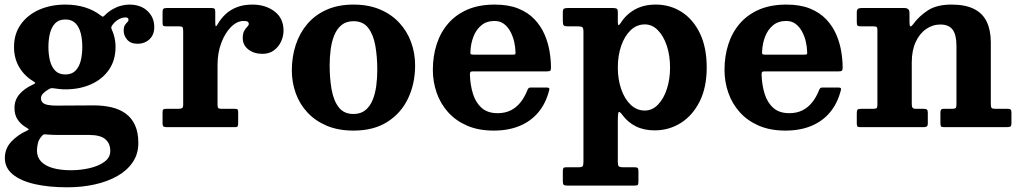

<svg xmlns="http://www.w3.org/2000/svg" viewBox="-20 -555 4454 838"><path d="M191.3 -350Q191.3 -382 198 -409.4Q204.8 -436.7 220.9 -453.4Q237 -470 265.3 -470Q293.5 -470 309.6 -453.4Q325.7 -436.7 332.5 -409.4Q339.2 -382 339.2 -350Q339.2 -318 332.5 -290.6Q325.7 -263.3 309.6 -246.6Q293.5 -230 265.3 -230Q237 -230 220.9 -246.6Q204.8 -263.3 198 -290.6Q191.3 -318 191.3 -350ZM41.2 -350Q41.2 -301 63.2 -263Q85.2 -225 123.5 -201.5Q133 -195.8 133.7 -193.1Q134.5 -190.5 122.7 -185.3Q86 -168.5 64.6 -143.4Q43.2 -118.3 43.2 -84Q43.2 -53 57.5 -32.2Q71.7 -11.5 95.2 2Q104.5 7.3 105.4 9.4Q106.2 11.5 95.7 16.3Q57.7 33.3 29.5 63.1Q1.2 93 1.2 135Q1.2 177.5 35.5 205.9Q69.7 234.3 131 248.4Q192.2 262.5 273.8 262.5Q337.5 262.5 393.6 250Q449.8 237.5 492.5 213.1Q535.3 188.7 559.5 152.7Q583.8 116.7 583.8 69.5Q583.8 22.2 568.9 -9.5Q554 -41.3 527.6 -60Q501.3 -78.8 465.9 -86.9Q430.5 -95 389.3 -95Q373.3 -95 349.9 -94.8Q326.5 -94.5 302 -94.5Q277.5 -94.5 257.6 -94.3Q237.7 -94 228.2 -94Q205.8 -94 190.3 -96.8Q174.8 -99.5 166.8 -106.6Q158.8 -113.8 158.8 -126.5Q158.8 -137.3 168.4 -147.3Q178 -157.3 192 -165Q197.7 -168.8 202.5 -169.8Q207.2 -170.8 215.5 -169.5Q227.7 -167.5 240 -166.3Q252.3 -165 265.3 -165Q328.3 -165 377.8 -187.3Q427.3 -209.5 455.8 -251Q484.3 -292.5 484.3 -350Q484.3 -364.3 482.3 -377.5Q480.3 -390.7 476.6 -402.9Q473 -415 467.8 -426Q464.8 -433 465.8 -436.9Q466.8 -440.7 471 -446.5Q478.5 -456.7 487.9 -464Q497.3 -471.2 507.8 -475.1Q518.3 -479 527.8 -479Q540.8 -479 540.8 -469.2Q540.8 -462.7 535.5 -458Q530.3 -453.2 525 -445.1Q519.8 -437 519.8 -420.5Q519.8 -400 534.9 -382Q550 -364 580.3 -364Q600.3 -364 616.9 -372.5Q633.5 -381 643.4 -397.1Q653.3 -413.2 653.3 -436.5Q653.3 -479.3 623.6 -507.1Q594 -535 544.3 -535Q527.3 -535 508.6 -530.1Q490 -525.3 471.8 -514.9Q453.5 -504.5 437.5 -488.3Q431 -482 428.9 -482.1Q426.8 -482.3 419.5 -487.5Q390.5 -510.5 351 -522.8Q311.5 -535 265.3 -535Q202.3 -535 151.5 -512.8Q100.7 -490.5 71 -449Q41.2 -407.5 41.2 -350ZM461.3 104Q461.3 132.5 435.9 151.1Q410.5 169.7 371.1 178.9Q331.8 188 289.8 188Q244.3 188 211 178.6Q177.8 169.2 159.5 150.1Q141.3 131 141.3 102Q141.3 88 145.4 70Q149.5 52 165.3 35.8Q169.3 31.5 173.4 31.3Q177.5 31 184.5 32Q197.5 33.3 210.8 33.6Q224 34 237.2 34Q245.7 34 263.9 34Q282 34 303.2 34Q324.5 34 342.6 34Q360.8 34 368.8 34Q417.8 34 439.5 52.5Q461.3 71 461.3 104Z M779.5 -419.7V-97.8Q779.5 -86 774.6 -83Q769.7 -80 757.5 -80H706Q696.7 -80 693.1 -77.6Q689.5 -75.3 689.5 -65.5V-15.5Q689.5 -6 693.7 -3Q698 0 707.5 0H1005Q1015 0 1017.3 -3.8Q1019.5 -7.5 1019.5 -17.8V-63.3Q1019.5 -73 1017.5 -76.5Q1015.5 -80 1006 -80H947.5Q935.5 -80 932.5 -83.6Q929.5 -87.3 929.5 -99V-273Q929.5 -324.5 945.9 -367.9Q962.3 -411.2 988.4 -437.4Q1014.5 -463.5 1043.5 -463.5Q1056.8 -463.5 1061.4 -460.1Q1066 -456.7 1066 -451Q1066 -445 1059.4 -438.5Q1052.8 -432 1046.1 -420.6Q1039.5 -409.2 1039.5 -388.5Q1039.5 -358 1064.1 -339Q1088.8 -320 1125.5 -320Q1155.5 -320 1176 -335.5Q1196.5 -351 1207 -374.2Q1217.5 -397.5 1217.5 -421Q1217.5 -475.7 1177.9 -505.4Q1138.3 -535 1082 -535Q1043.5 -535 1014.4 -523.8Q985.3 -512.5 964.5 -493.1Q943.8 -473.7 929.8 -449.2Q923.8 -438.2 921.6 -441Q919.5 -443.8 919.5 -458.3V-504.7Q919.5 -514.7 915.6 -517.4Q911.8 -520 902.5 -520H707Q696.2 -520 692.9 -516.2Q689.5 -512.5 689.5 -501.2V-457.2Q689.5 -446.5 692.2 -443.2Q695 -440 706 -440H762Q774 -440 776.7 -436Q779.5 -432 779.5 -419.7Z M1418.8 -270Q1418.8 -305.2 1423.3 -339.5Q1427.8 -373.7 1439.1 -401.5Q1450.5 -429.2 1470.9 -445.9Q1491.3 -462.5 1522.8 -462.5Q1564.8 -462.5 1587.2 -433.1Q1609.7 -403.7 1618.2 -355.4Q1626.7 -307 1626.7 -250Q1626.7 -214.8 1622.2 -180.5Q1617.7 -146.3 1606.4 -118.5Q1595 -90.8 1574.6 -74.1Q1554.3 -57.5 1522.8 -57.5Q1480.8 -57.5 1458.3 -86.9Q1435.8 -116.3 1427.3 -164.6Q1418.8 -213 1418.8 -270ZM1253.7 -247.5Q1253.7 -195 1271 -147.6Q1288.2 -100.2 1322.2 -63.7Q1356.2 -27.2 1406.5 -6.1Q1456.8 15 1522.8 15Q1610.8 15 1670.6 -23Q1730.5 -61 1761.1 -125.5Q1791.8 -190 1791.8 -270Q1791.8 -322.5 1774.5 -370.3Q1757.3 -418 1723.3 -455Q1689.3 -492 1639 -513.5Q1588.8 -535 1522.8 -535Q1456.8 -535 1406.5 -512.9Q1356.2 -490.8 1322.2 -451.3Q1288.2 -411.7 1271 -359.6Q1253.7 -307.5 1253.7 -247.5Z M1869.2 -250Q1869.2 -197.5 1886 -149.7Q1902.7 -102 1936 -65Q1969.2 -28 2019 -6.5Q2068.8 15 2134.8 15Q2198.3 15 2247.5 -5.2Q2296.8 -25.5 2329.6 -64.7Q2362.5 -104 2377 -161.2Q2378.8 -168.3 2376.4 -170.6Q2374 -173 2365 -173H2297.5Q2289.2 -173 2286.6 -169.8Q2284 -166.5 2281.7 -161Q2269.2 -129.8 2251.1 -107.4Q2233 -85 2208.5 -73Q2184 -61 2151.8 -61Q2108.3 -61 2082.3 -84Q2056.3 -107 2044.4 -145.3Q2032.5 -183.5 2031 -228.7Q2030.8 -237.7 2033.3 -240.6Q2035.8 -243.5 2045 -243.5H2367.3Q2378.3 -243.5 2381.5 -246.5Q2384.8 -249.5 2384.8 -260.2Q2384.8 -294.2 2378.4 -332Q2372 -369.7 2356.3 -405.7Q2340.5 -441.7 2312.8 -471Q2285 -500.2 2242.4 -517.6Q2199.8 -535 2139.3 -535Q2071.3 -535 2020.6 -513.3Q1970 -491.5 1936.2 -452.5Q1902.5 -413.5 1885.9 -361.8Q1869.2 -310 1869.2 -250ZM2046.8 -316.5Q2035.8 -316.5 2034.1 -319.6Q2032.5 -322.8 2033.3 -332Q2035 -365.8 2046.6 -395.8Q2058.3 -425.7 2081 -444.6Q2103.8 -463.5 2138.8 -463.5Q2162.3 -463.5 2179.1 -451Q2196 -438.5 2207.1 -418.1Q2218.2 -397.8 2223.9 -373.9Q2229.5 -350 2230 -327.3Q2230.5 -319.8 2228.5 -318.1Q2226.5 -316.5 2216.2 -316.5Z M2676.5 -260.5Q2676.5 -312.5 2691.3 -355.1Q2706 -397.7 2732.5 -423.1Q2759 -448.5 2794.5 -448.5Q2826.5 -448.5 2851.4 -423.1Q2876.3 -397.7 2890.4 -355.1Q2904.5 -312.5 2904.5 -260.5Q2904.5 -208.5 2890.4 -165.9Q2876.3 -123.3 2851.4 -97.9Q2826.5 -72.5 2794.5 -72.5Q2759 -72.5 2732.5 -97.9Q2706 -123.3 2691.3 -165.9Q2676.5 -208.5 2676.5 -260.5ZM2436.5 -463Q2436.5 -448.7 2440.1 -444.4Q2443.7 -440 2459 -440H2501.5Q2516.2 -440 2521.4 -436.4Q2526.5 -432.7 2526.5 -417.5V150.2Q2526.5 165.7 2523.1 170.4Q2519.7 175 2504.5 175H2452.5Q2441.7 175 2439.1 178.6Q2436.5 182.2 2436.5 193V235Q2436.5 246.8 2439.7 250.9Q2443 255 2455.5 255H2746.5Q2759.5 255 2763 252.4Q2766.5 249.8 2766.5 236.8V192.5Q2766.5 181.2 2763.1 178.1Q2759.8 175 2749 175H2700.5Q2684.5 175 2680.5 170.6Q2676.5 166.2 2676.5 150.5V-26Q2676.5 -64.5 2681.1 -66.2Q2685.8 -68 2696.8 -53Q2719.8 -21.5 2754.9 -3.7Q2790 14 2837.5 14Q2899.5 14 2951 -18.1Q3002.5 -50.2 3033.5 -111.6Q3064.5 -173 3064.5 -260.5Q3064.5 -348 3034.9 -409.4Q3005.3 -470.8 2954.9 -502.9Q2904.5 -535 2842.5 -535Q2789.5 -535 2751 -513.5Q2712.5 -492 2689.3 -455Q2683 -445.3 2679.8 -445.5Q2676.5 -445.8 2676.5 -460.5V-502.5Q2676.5 -514 2671.8 -517Q2667 -520 2656 -520H2458Q2446 -520 2441.2 -517Q2436.5 -514 2436.5 -500.7Z M3142.2 -250Q3142.2 -197.5 3159 -149.7Q3175.7 -102 3209 -65Q3242.2 -28 3292 -6.5Q3341.8 15 3407.8 15Q3471.3 15 3520.5 -5.2Q3569.8 -25.5 3602.6 -64.7Q3635.5 -104 3650 -161.2Q3651.8 -168.3 3649.4 -170.6Q3647 -173 3638 -173H3570.5Q3562.2 -173 3559.6 -169.8Q3557 -166.5 3554.7 -161Q3542.2 -129.8 3524.1 -107.4Q3506 -85 3481.5 -73Q3457 -61 3424.8 -61Q3381.3 -61 3355.3 -84Q3329.3 -107 3317.4 -145.3Q3305.5 -183.5 3304 -228.7Q3303.8 -237.7 3306.3 -240.6Q3308.8 -243.5 3318 -243.5H3640.3Q3651.3 -243.5 3654.5 -246.5Q3657.8 -249.5 3657.8 -260.2Q3657.8 -294.2 3651.4 -332Q3645 -369.7 3629.3 -405.7Q3613.5 -441.7 3585.8 -471Q3558 -500.2 3515.4 -517.6Q3472.8 -535 3412.3 -535Q3344.3 -535 3293.6 -513.3Q3243 -491.5 3209.2 -452.5Q3175.5 -413.5 3158.9 -361.8Q3142.2 -310 3142.2 -250ZM3319.8 -316.5Q3308.8 -316.5 3307.1 -319.6Q3305.5 -322.8 3306.3 -332Q3308 -365.8 3319.6 -395.8Q3331.3 -425.7 3354 -444.6Q3376.8 -463.5 3411.8 -463.5Q3435.3 -463.5 3452.1 -451Q3469 -438.5 3480.1 -418.1Q3491.2 -397.8 3496.9 -373.9Q3502.5 -350 3503 -327.3Q3503.5 -319.8 3501.5 -318.1Q3499.5 -316.5 3489.2 -316.5Z M3792 -440Q3802.5 -440 3806 -437.4Q3809.5 -434.7 3809.5 -424.2V-97.5Q3809.5 -85 3805.4 -82.5Q3801.2 -80 3788.5 -80H3738.5Q3727.2 -80 3723.4 -76.8Q3719.5 -73.5 3719.5 -61.5V-18.3Q3719.5 -7.5 3721.9 -3.8Q3724.2 0 3734.5 0H4010Q4020.3 0 4024.9 -2.9Q4029.5 -5.7 4029.5 -16.8V-62.3Q4029.5 -74 4025.5 -77Q4021.5 -80 4010.8 -80H3979Q3967.3 -80 3963.4 -84.4Q3959.5 -88.8 3959.5 -100V-283Q3959.5 -334.5 3976.5 -371.5Q3993.5 -408.5 4022 -428.2Q4050.5 -448 4084.5 -448Q4121 -448 4137.7 -425.7Q4154.5 -403.5 4154.5 -355.5V-99.5Q4154.5 -86.5 4150.6 -83.3Q4146.7 -80 4134 -80H4098.8Q4089 -80 4086.8 -75.4Q4084.5 -70.8 4084.5 -61.3V-19.3Q4084.5 -8.3 4086.8 -4.1Q4089 0 4100 0H4372.3Q4385.3 0 4389.9 -2.6Q4394.5 -5.3 4394.5 -18.5V-63.3Q4394.5 -72.8 4391.4 -76.4Q4388.3 -80 4379 -80H4325.5Q4311.3 -80 4307.9 -84Q4304.5 -88 4304.5 -102V-369Q4304.5 -422.5 4287 -459.5Q4269.5 -496.5 4231.5 -515.8Q4193.5 -535 4132.5 -535Q4068.3 -535 4029.3 -509.4Q3990.3 -483.8 3964.8 -448.3Q3957 -438.3 3953.3 -439.9Q3949.5 -441.5 3949.5 -460.5V-498.7Q3949.5 -510.3 3943.6 -515.1Q3937.8 -520 3927.8 -520H3740.8Q3730.2 -520 3724.9 -516.4Q3719.5 -512.7 3719.5 -501V-459Q3719.5 -447.5 3722.5 -443.7Q3725.5 -440 3737.2 -440Z"/></svg>

Font: Besley
Style: Regular
Weight: 400
Designer: Owen Earl
Foundry: indestructible type*
Version: Version 4.000